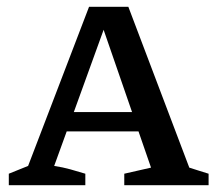

<svg xmlns="http://www.w3.org/2000/svg" viewBox="-20 -547 642 567"><path d="M539 -52Q554 -47 564 -44Q574 -41 596 -34V0H347V-34L426 -52L389 -159H177L140 -57Q166 -53 187.5 -47Q209 -41 232 -34V0H6V-34L63 -57L243 -527H359ZM198 -216H370L286 -459Z"/></svg>

Font: Piazzolla SC Medium
Style: Regular
Weight: 500
Designer: Juan Pablo del Peral
Foundry: Huerta Tipografica
Version: Version 1.330